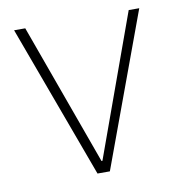

<svg xmlns="http://www.w3.org/2000/svg" viewBox="-64 -567 589 627"><g transform="rotate(-10 230.5 -254.0)"><path d="M23 -508H60L230 -38H233L403 -508H438L251 0H210Z"/></g></svg>

Font: Plexus Sans ExtraLight
Style: Regular
Weight: 250
Version: Version 2.001;PS 002.001;hotconv 1.0.70;makeotf.lib2.5.58329